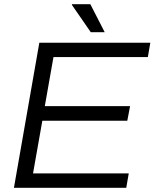

<svg xmlns="http://www.w3.org/2000/svg" viewBox="-20 -888 731 908"><path d="M409.2 -735.8 319.8 -865.2 320.8 -868.2H407.2L475.1 -735.8ZM45.9 0 166 -686H690.9L679.2 -618.2H232.9L191.9 -386.2H595.2L582 -316.9H180.2L136.2 -67.9H588.9L577.1 0Z"/></svg>

Font: Archivo Light
Style: Italic
Weight: 300
Italic angle: -10°
Designer: Hector Gatti
Foundry: Omnibus-Type
Version: Version 2.001